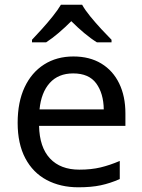

<svg xmlns="http://www.w3.org/2000/svg" viewBox="-20 -786 604 816"><path d="M292 -546Q361 -546 410.5 -516Q460 -486 486.5 -431.5Q513 -377 513 -304V-251H146Q148 -160 192.5 -112.5Q237 -65 317 -65Q368 -65 407.5 -74.5Q447 -84 489 -102V-25Q448 -7 408 1.5Q368 10 313 10Q237 10 178.5 -21Q120 -52 87.5 -113.5Q55 -175 55 -264Q55 -352 84.5 -415Q114 -478 167.5 -512Q221 -546 292 -546ZM291 -474Q228 -474 191.5 -433.5Q155 -393 148 -321H421Q420 -389 389 -431.5Q358 -474 291 -474ZM329 -766Q341 -744 363.5 -716.5Q386 -689 410.5 -662.5Q435 -636 454 -617V-606H392Q366 -622 338 -645.5Q310 -669 283 -696Q256 -669 229 -646Q202 -623 176 -606H116V-617Q135 -637 158.5 -663Q182 -689 204 -716.5Q226 -744 239 -766Z"/></svg>

Font: Noto Sans Sora Sompeng
Style: Regular
Weight: 400
Designer: Monotype Design Team. David Williams.
Foundry: Monotype Imaging Inc.
Version: Version 2.101